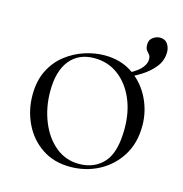

<svg xmlns="http://www.w3.org/2000/svg" viewBox="-84 -587 645 678"><g transform="rotate(15 238.5 -248.5)"><path d="M230 13Q171 13 127.5 -16Q84 -45 60.5 -93.5Q37 -142 37 -198Q37 -250 56 -288Q75 -326 106.5 -350.5Q138 -375 175 -387Q212 -399 248 -399Q308 -399 351 -369Q394 -339 417 -292Q440 -245 440 -193Q440 -129 411 -83Q382 -37 334.5 -12Q287 13 230 13ZM258 -5Q314 -5 348 -42.5Q382 -80 382 -167Q382 -228 361 -276Q340 -324 302.5 -352Q265 -380 215 -380Q158 -380 126 -340.5Q94 -301 94 -227Q94 -168 114.5 -117Q135 -66 172 -35.5Q209 -5 258 -5ZM331 -340 328 -354Q402 -386 402 -426Q402 -437 397 -442.5Q392 -448 387 -454.5Q382 -461 382 -475Q382 -492 394.5 -501Q407 -510 420 -510Q439 -510 448 -496.5Q457 -483 457 -467Q457 -436 438 -412Q419 -388 390 -370Q361 -352 331 -340Z"/></g></svg>

Font: Cormorant Garamond Light Light
Style: Regular
Weight: 300
Version: Version 4.001